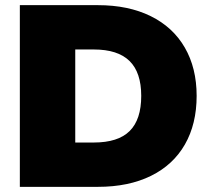

<svg xmlns="http://www.w3.org/2000/svg" viewBox="-20 -725 823 745"><path d="M57 -705H360Q478 -705 564.5 -662.5Q651 -620 697 -540.5Q743 -461 743 -353Q743 -244 697.5 -164.5Q652 -85 565.5 -42.5Q479 0 360 0H57ZM344 -172Q438 -172 483 -216.5Q528 -261 528 -353Q528 -444 482.5 -488.5Q437 -533 344 -533H272V-172Z"/></svg>

Font: Nunito Sans Heavy
Style: Regular
Weight: 400
Designer: Vernon Adams
Foundry: Vernon Adams
Version: Version 2.500